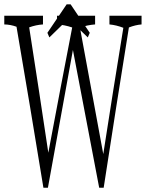

<svg xmlns="http://www.w3.org/2000/svg" viewBox="-40 -886 692 896"><path d="M620.6 -812.5Q620.6 -796.9 620.6 -772Q591.3 -769.5 561.5 -757.8Q502 -388.7 443.8 -9.8H422.9Q361.3 -336.4 300.3 -652.8Q242.2 -335.9 183.6 -9.8H162.6Q100.6 -390.1 37.1 -761.2Q8.8 -771.5 -20 -772Q-20 -796.9 -20 -812.5H160.6Q160.6 -797.4 160.6 -772Q128.4 -770 96.2 -758.3Q141.1 -470.7 185.5 -173.3Q241.2 -470.2 296.9 -757.8Q261.2 -770 226.1 -772Q226.1 -796.9 226.1 -812.5H403.8Q403.8 -797.4 403.8 -772Q368.7 -769.5 333 -757.3Q387.2 -466.8 441.9 -167Q488.3 -466.8 535.6 -756.3Q502.9 -769 470.7 -772Q470.7 -797.4 470.7 -812.5ZM378.9 -732.9 369.6 -711.4 279.8 -798.8 190.4 -711.4 181.2 -732.9 271 -865.7H289.6Z"/></svg>

Font: Scarab Serif
Style: Condensed-Light
Weight: 300
Designer: John Roberts
Foundry: Scarab
Version: 1.0